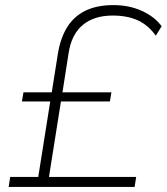

<svg xmlns="http://www.w3.org/2000/svg" viewBox="-20 -733 654 753"><path d="M14 0 20 -39H130L177 -335H66L72 -371H183L207 -522Q217 -584 243.5 -626.5Q270 -669 315 -691Q360 -713 425 -713Q487 -713 537 -690Q587 -667 614 -630L591 -593Q562 -634 521 -653Q480 -672 422 -672Q349 -672 304.5 -635Q260 -598 249 -524L225 -371H417L411 -335H219L172 -39H514L508 0Z"/></svg>

Font: Nunito Sans 12pt ExtraLight
Style: Italic
Weight: 200
Italic angle: -9°
Designer: Vernon Adams
Foundry: Vernon Adams
Version: Version 3.101;gftools[0.9.27]